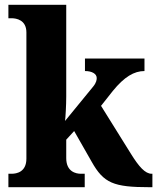

<svg xmlns="http://www.w3.org/2000/svg" viewBox="-20 -780 656 800"><path d="M15 0H333V-56H317C297 -56 256 -64 256 -121V-198L289 -234L362 -106C412 -17 453 0 603 0H615V-56H612C585 -56 559 -85 525 -140L401 -339L450 -401C498 -460 539 -484 582 -484V-536H334V-484C364 -484 383 -472 383 -455C383 -448 382 -436 368 -419L251 -276C253 -289 256 -344 256 -378V-760H15V-704H28C48 -704 90 -697 90 -645V-119C90 -63 49 -56 28 -56H15Z"/></svg>

Font: Noto Serif Devanagari SemiCondensed ExtraBold
Style: Regular
Weight: 800
Width: 4
Designer: Universal Thirst, Indian Type Foundry and the Monotype Design Team
Foundry: Monotype Imaging Inc.
Version: Version 2.004